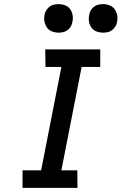

<svg xmlns="http://www.w3.org/2000/svg" viewBox="-20 -909 590 929"><path d="M355 0H89V-85H179L277 -585H200L199 -670H465V-585H375L277 -85H354ZM479 -751Q462 -751 446.5 -757Q431 -763 422 -776Q413 -789 410.5 -805.5Q408 -822 412 -839Q414 -850 420 -860Q426 -870 435.5 -877Q445 -884 456 -886.5Q467 -889 478 -889Q495 -889 510.5 -883Q526 -877 535 -864Q544 -851 547 -834.5Q550 -818 546 -801Q544 -790 537.5 -780Q531 -770 522 -763Q513 -756 501.5 -753.5Q490 -751 479 -751ZM264 -751Q247 -751 231.5 -757Q216 -763 207 -776Q198 -789 195 -805.5Q192 -822 196 -839Q198 -850 204.5 -860Q211 -870 220 -877Q229 -884 240.5 -886.5Q252 -889 263 -889Q280 -889 295.5 -883Q311 -877 320 -864Q329 -851 331.5 -834.5Q334 -818 330 -801Q328 -790 322 -780Q316 -770 306.5 -763Q297 -756 286 -753.5Q275 -751 264 -751Z"/></svg>

Font: Lode Dark
Style: Bold Italic
Weight: 700
Italic angle: -11°
Monospace: yes
Designer: Belleve Invis
Foundry: Belleve Invis
Version: Version 29.2.0; ttfautohint (v1.8.3)